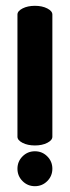

<svg xmlns="http://www.w3.org/2000/svg" viewBox="-20 -500 240 660"><path d="M160 -450V-30Q160 -18 142.5 -9Q125 0 100 0Q75 0 57.5 -9Q40 -18 40 -30V-450Q40 -462 57.5 -471Q75 -480 100 -480Q125 -480 142.5 -471Q160 -462 160 -450ZM57.5 37.5Q75 20 100 20Q125 20 142.5 37.5Q160 55 160 80Q160 105 142.5 122.5Q125 140 100 140Q75 140 57.5 122.5Q40 105 40 80Q40 55 57.5 37.5Z"/></svg>

Font: SOV_ThonBuri
Style: Book
Weight: 400
Version: Version 1.00